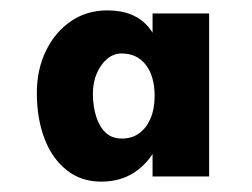

<svg xmlns="http://www.w3.org/2000/svg" viewBox="-20 -741 485 370"><path d="M175 -391Q136 -391 108 -413.5Q80 -436 65.5 -474.5Q51 -513 51 -562Q51 -607 68.5 -643Q86 -679 116.5 -700Q147 -721 187 -721Q239 -721 266 -689Q293 -657 293 -596L274 -648V-715H383V-401H274V-474L293 -508Q293 -480 279 -453Q265 -426 238.5 -408.5Q212 -391 175 -391ZM215 -474Q234 -474 248 -484Q262 -494 270 -512.5Q278 -531 278 -556Q278 -594 261 -616Q244 -638 214 -638Q199 -638 186.5 -627.5Q174 -617 166.5 -599.5Q159 -582 159 -561Q159 -536 165.5 -516Q172 -496 184 -485Q196 -474 215 -474Z"/></svg>

Font: Lexend Exa SemiBold
Style: Regular
Weight: 600
Designer: Bonnie Shaver-Troup, Thomas Jockin
Foundry: Lexend
Version: Version 1.007